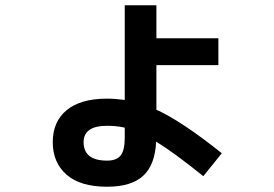

<svg xmlns="http://www.w3.org/2000/svg" viewBox="-20 -650 1040 728"><path d="M453 -630H573V-505H808V-403H573V-234Q668 -191 821 -69L751 18Q639 -72 572 -113Q568 -25 523 16.5Q478 58 386 58Q284 58 232 12Q180 -34 180 -111Q180 -189 233 -232.5Q286 -276 386 -276Q416 -276 453 -271ZM453 -166Q422 -173 386 -173Q297 -173 297 -111Q297 -41 386 -41Q422 -41 437.5 -60.5Q453 -80 453 -128Z"/></svg>

Font: M PLUS 1p
Style: Bold
Weight: 700
Version: Version 1.062